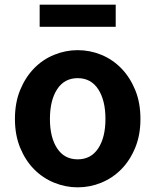

<svg xmlns="http://www.w3.org/2000/svg" viewBox="-20 -789 666 823"><path d="M313 14Q261 14 212 -6Q163 -26 126 -63.5Q89 -101 66.5 -155.5Q44 -210 44 -279Q44 -349 66.5 -403.5Q89 -458 126 -496Q163 -534 212 -554Q261 -574 313 -574Q366 -574 414.5 -554Q463 -534 500 -496Q537 -458 559.5 -403.5Q582 -349 582 -279Q582 -210 559.5 -155.5Q537 -101 500 -63.5Q463 -26 414.5 -6Q366 14 313 14ZM313 -106Q370 -106 401 -153Q432 -200 432 -279Q432 -359 401 -406.5Q370 -454 313 -454Q256 -454 225 -406.5Q194 -359 194 -279Q194 -200 225 -153Q256 -106 313 -106ZM150 -769H476V-674H150Z"/></svg>

Font: Kinto Sans
Style: Bold
Weight: 700
Designer: Authors: Ryoko NISHIZUKA  (kana & ideographs); Paul D. Hunt (Latin, Greek & Cyrillic); Wenlong ZHANG  (bopomofo); Sandol
Foundry: Adobe Systems Incorporated, ookami Inc.
Version: Version 0.001